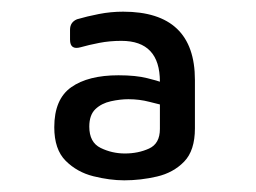

<svg xmlns="http://www.w3.org/2000/svg" viewBox="-20 -695 438 329"><path d="M193 -386Q168 -386 140 -393Q112 -400 92.5 -419.5Q73 -439 73 -477Q73 -525 102 -545.5Q131 -566 183 -566Q213 -566 232.5 -561Q252 -556 254 -555Q254 -625 188 -625Q168 -625 150 -621.5Q132 -618 118 -614Q100 -609 100 -627V-644Q100 -657 112 -662Q129 -667 149.5 -671Q170 -675 191 -675Q314 -675 314 -558V-475Q314 -437 295.5 -418Q277 -399 249 -392.5Q221 -386 193 -386ZM194 -432Q217 -432 235.5 -440.5Q254 -449 254 -474V-516Q253 -516 236 -520.5Q219 -525 200 -525Q186 -525 170 -521.5Q154 -518 143.5 -508Q133 -498 133 -478Q133 -451 152.5 -441.5Q172 -432 194 -432Z"/></svg>

Font: Pitagon Sans Medium
Style: Regular
Weight: 500
Designer: Travis Tran
Foundry: Pitagon
Version: Version 1.001; ttfautohint (v1.8.4.7-5d5b);gftools[0.9.26]